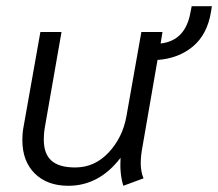

<svg xmlns="http://www.w3.org/2000/svg" viewBox="-20 -588 702 618"><path d="M662 -568 659 -549Q647 -477 601 -438.5Q555 -400 487 -395L439 -118Q433 -87 433 -63Q433 -35 442 -14L377 10Q365 -27 368 -80Q299 10 200 10Q132 10 92 -29.5Q52 -69 52 -137Q52 -161 56 -181L110 -485H178L125 -182Q121 -161 121 -138Q121 -93 145.5 -71Q170 -49 222 -49Q285 -49 330 -97.5Q375 -146 387 -214L435 -485H503L497 -448Q577 -457 593 -548L597 -568Z"/></svg>

Font: Niramit Light
Style: Italic
Weight: 300
Italic angle: -10°
Designer: Katatrad Aksorn Co.,Ltd.
Foundry: Cadson Demak Co.,Ltd.
Version: Version 1.000; ttfautohint (v1.6)